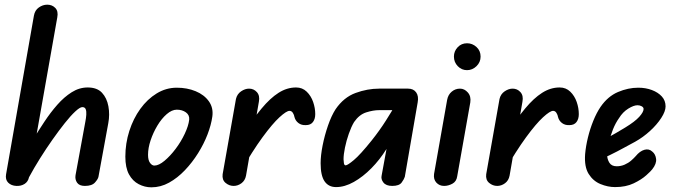

<svg xmlns="http://www.w3.org/2000/svg" viewBox="-20 -795 2910 821"><path d="M50 0Q28 -1 15 -14Q2 -27 6 -50L125 -728Q129 -751 146 -763Q163 -775 182 -775Q203 -775 216.5 -761Q230 -747 225 -721L104 -37Q100 -18 85 -8.5Q70 1 50 0ZM343 0Q319 0 309.5 -14Q300 -28 303 -46L345 -275Q348 -290 349 -304.5Q350 -319 346.5 -328Q343 -337 332 -337Q322 -337 302 -318.5Q282 -300 257 -268.5Q232 -237 204.5 -198Q177 -159 151 -117.5Q125 -76 104 -37L82 -137Q100 -164 122.5 -200.5Q145 -237 170.5 -275.5Q196 -314 225 -347Q254 -380 286.5 -400.5Q319 -421 355 -421Q395 -421 416 -398.5Q437 -376 443.5 -340.5Q450 -305 443 -268L401 -39Q399 -29 386 -14.5Q373 0 343 0Z M627 6Q599 6 573 -7.5Q547 -21 531.5 -49.5Q516 -78 516 -125Q516 -182 533 -235Q550 -288 580 -329.5Q610 -371 650 -395.5Q690 -420 736 -420Q780 -420 816.5 -405Q853 -390 873 -362Q893 -334 888 -297Q883 -261 867.5 -220.5Q852 -180 827 -140Q802 -100 770.5 -67Q739 -34 703 -14Q667 6 627 6ZM640 -87Q659 -87 683.5 -107.5Q708 -128 731 -158.5Q754 -189 770 -223Q786 -257 789 -283Q791 -303 775 -314.5Q759 -326 736 -326Q715 -326 693 -307Q671 -288 653 -258Q635 -228 624 -195Q613 -162 613 -133Q613 -110 621.5 -98.5Q630 -87 640 -87Z M1288 -260Q1269 -259 1256 -269Q1243 -279 1239 -295Q1238 -303 1232.5 -312Q1227 -321 1218 -321Q1205 -321 1175 -293.5Q1145 -266 1102.5 -208Q1060 -150 1007 -58L1022 -226Q1062 -287 1098.5 -331Q1135 -375 1171 -398Q1207 -421 1246 -421Q1273 -421 1291.5 -403Q1310 -385 1319 -359Q1328 -333 1328 -307Q1328 -286 1318 -273Q1308 -260 1288 -260ZM979 0Q960 0 944.5 -13Q929 -26 932 -50L989 -372Q994 -393 1011 -404.5Q1028 -416 1045 -416Q1065 -416 1078.5 -401Q1092 -386 1087 -360L1032 -44Q1028 -23 1012.5 -11.5Q997 0 979 0Z M1417 5Q1385 5 1368 -19.5Q1351 -44 1351 -97Q1351 -130 1359.5 -173Q1368 -216 1382.5 -258Q1397 -300 1415 -328Q1450 -379 1500.5 -397.5Q1551 -416 1601 -416H1704V-324H1601Q1576 -324 1546 -314.5Q1516 -305 1494 -273Q1482 -253 1471.5 -223Q1461 -193 1455 -163.5Q1449 -134 1449 -114Q1449 -107 1450.5 -97.5Q1452 -88 1458 -88Q1466 -88 1493 -110.5Q1520 -133 1569 -194Q1604 -238 1630.5 -280Q1657 -322 1681 -363H1750Q1735 -328 1715 -292Q1695 -256 1674 -222Q1653 -188 1632 -157Q1604 -112 1568 -75.5Q1532 -39 1493 -17Q1454 5 1417 5ZM1657 0Q1631 0 1619.5 -14.5Q1608 -29 1612 -45L1657 -290V-416H1725Q1748 -416 1759.5 -400Q1771 -384 1766 -357L1711 -39Q1708 -29 1697.5 -14.5Q1687 0 1657 0Z M1879 0Q1859 0 1846 -14Q1833 -28 1836 -51L1892 -368Q1896 -390 1911.5 -403Q1927 -416 1947 -416Q1966 -416 1980.5 -399.5Q1995 -383 1991 -357L1935 -41Q1932 -19 1914.5 -9.5Q1897 0 1879 0ZM1977 -495Q1954 -495 1937.5 -512Q1921 -529 1921 -553Q1921 -576 1937 -593Q1953 -610 1977 -610Q2000 -610 2017.5 -594Q2035 -578 2035 -553Q2035 -529 2017.5 -512Q2000 -495 1977 -495Z M2415 -260Q2396 -259 2383 -269Q2370 -279 2366 -295Q2365 -303 2359.5 -312Q2354 -321 2345 -321Q2332 -321 2302 -293.5Q2272 -266 2229.5 -208Q2187 -150 2134 -58L2149 -226Q2189 -287 2225.5 -331Q2262 -375 2298 -398Q2334 -421 2373 -421Q2400 -421 2418.5 -403Q2437 -385 2446 -359Q2455 -333 2455 -307Q2455 -286 2445 -273Q2435 -260 2415 -260ZM2106 0Q2087 0 2071.5 -13Q2056 -26 2059 -50L2116 -372Q2121 -393 2138 -404.5Q2155 -416 2172 -416Q2192 -416 2205.5 -401Q2219 -386 2214 -360L2159 -44Q2155 -23 2139.5 -11.5Q2124 0 2106 0Z M2610 5Q2579 5 2547.5 -8Q2516 -21 2497 -51.5Q2478 -82 2482 -136Q2485 -170 2494 -207Q2503 -244 2517 -278.5Q2531 -313 2548 -338Q2579 -383 2622.5 -401.5Q2666 -420 2709 -420Q2741 -420 2767.5 -410Q2794 -400 2810 -382.5Q2826 -365 2826 -340Q2826 -319 2807.5 -290.5Q2789 -262 2759.5 -235Q2730 -208 2696 -189Q2675 -178 2647 -162.5Q2619 -147 2588 -132Q2557 -117 2529 -104L2543 -187Q2554 -193 2573.5 -203.5Q2593 -214 2614.5 -226.5Q2636 -239 2654 -250Q2695 -275 2713.5 -295.5Q2732 -316 2732 -329Q2732 -336 2724 -340.5Q2716 -345 2706 -345Q2690 -345 2666.5 -330.5Q2643 -316 2627 -290Q2612 -269 2601 -241.5Q2590 -214 2583.5 -185.5Q2577 -157 2576 -134Q2576 -115 2585.5 -99.5Q2595 -84 2617 -84Q2635 -84 2651 -91Q2667 -98 2679 -108.5Q2691 -119 2698 -127Q2716 -149 2735.5 -154.5Q2755 -160 2769 -147Q2783 -136 2785.5 -115.5Q2788 -95 2769 -71Q2764 -64 2743.5 -45.5Q2723 -27 2689.5 -11Q2656 5 2610 5Z"/></svg>

Font: Edu QLD Beginner SemiBold
Style: Regular
Weight: 600
Designer: Tina and Corey Anderson
Foundry: Google for Education
Version: Version 1.003